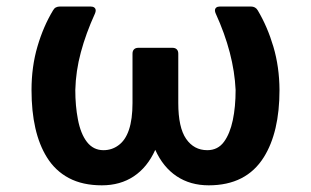

<svg xmlns="http://www.w3.org/2000/svg" viewBox="-20 -548 935 578"><path d="M447.4 -96.9Q423.7 -44.4 382.8 -17.2Q342 9.9 286.6 9.9Q228.7 9.9 187.5 -11.9Q146.3 -33.7 121.1 -74.6Q74.9 -148.8 74.9 -277Q74.9 -347.3 92.7 -407.8Q110.4 -468.4 139.6 -516.7Q143.1 -523.1 148.3 -525.7Q153.4 -528.4 160.9 -528.4H252.5Q259.9 -528.4 264 -525.2Q268.1 -522 268.1 -516.3Q268.1 -512.4 266 -507.5Q238.6 -447.4 223.4 -390.6Q208.1 -333.8 206.7 -277Q206.7 -229 214.5 -188.9Q222.7 -145.2 241.8 -120.6Q261 -95.9 291.5 -95.9Q316.4 -95.9 335.9 -110.1Q378.9 -140.3 378.9 -237.9V-386.4Q378.9 -394.9 383.5 -399.5Q388.1 -404.1 396.7 -404.1H498.9Q507.5 -404.1 512.1 -399.5Q516.7 -394.9 516.7 -386.4V-237.9Q516.7 -164.1 540.3 -130Q563.9 -95.9 604 -95.9Q636 -95.9 654.5 -121.4Q672.2 -145.6 680.8 -186.1Q689.3 -226.6 689.3 -277Q684.3 -387.1 629.3 -507.5Q627.1 -512.4 627.1 -516.3Q627.1 -522 631 -525.2Q634.9 -528.4 642.4 -528.4H735.1Q749.3 -528.4 756 -516.7Q785.2 -467.7 803.1 -407.1Q821 -346.6 821.4 -277Q821.4 -149.9 774.1 -74.6Q721.2 9.9 608.3 9.9Q552.9 9.9 511.9 -17.4Q470.9 -44.7 447.4 -96.9Z"/></svg>

Font: DeltaSans SemiBold
Style: Regular
Weight: 600
Designer: Rasmus Andersson
Foundry: rsms
Version: Version 3.012